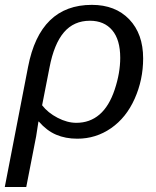

<svg xmlns="http://www.w3.org/2000/svg" viewBox="-44 -558 637 786"><path d="M332 -538.1Q428.2 -538.1 485.1 -478.8Q542 -419.4 542 -318.8Q542 -231.4 507.3 -153.8Q472.7 -76.2 410.6 -33.2Q348.6 9.8 272.5 9.8Q224.1 9.8 185.8 -6.6Q147.5 -22.9 115.2 -60.1H113.3L104 0L63.5 207.5H-24.4L70.8 -283.7Q119.6 -538.1 332 -538.1ZM324.2 -473.1Q258.3 -473.1 217.8 -425.8Q177.2 -378.4 158.7 -281.7L128.4 -127Q152.3 -96.2 191.9 -75.7Q231.4 -55.2 268.6 -55.2Q323.7 -55.2 363.3 -89.1Q402.8 -123 425.5 -191.2Q448.2 -259.3 448.2 -321.3Q448.2 -395.5 415.3 -434.3Q382.3 -473.1 324.2 -473.1Z"/></svg>

Font: Liberation Sans
Style: Italic
Weight: 400
Italic angle: -12°
Designer: Steve Matteson
Foundry: Ascender Corporation
Version: Version 2.1.5